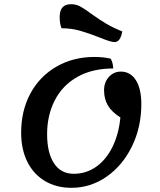

<svg xmlns="http://www.w3.org/2000/svg" viewBox="-20 -872 765 917"><path d="M81 -238Q81 -344 125.5 -426Q170 -508 250 -554Q330 -600 431 -600Q473 -600 508 -592Q519 -576 521 -545Q421 -545 350 -505Q279 -465 242 -393.5Q205 -322 205 -231Q205 -142 238 -92Q271 -42 332 -42Q391 -42 438.5 -75Q486 -108 516.5 -169Q547 -230 555 -311Q514 -337 495.5 -368Q477 -399 477 -441Q477 -479 500 -504.5Q523 -530 557 -530Q603 -530 629 -489Q655 -448 655 -375Q655 -265 610.5 -173.5Q566 -82 489.5 -28.5Q413 25 321 25Q249 25 194.5 -7.5Q140 -40 110.5 -99.5Q81 -159 81 -238ZM458 -692Q402 -714 361.5 -725.5Q321 -737 274 -737Q265 -758 265 -791Q265 -852 319 -852Q343 -852 363.5 -841Q384 -830 419 -804Q455 -778 488 -758.5Q521 -739 564 -722Q555 -671 527 -671Q509 -671 458 -692Z"/></svg>

Font: Lemonada
Style: Regular
Weight: 400
Designer: Mohamed Gaber (Arabic) Eduardo Tunni (Latin)
Foundry: Kief Type Foundry
Version: Version 3.006